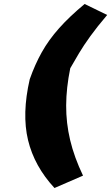

<svg xmlns="http://www.w3.org/2000/svg" viewBox="-20 -744 557 962"><path d="M253 198Q152 89 120.5 -42Q89 -173 129 -347Q155 -421 189.5 -482.5Q224 -544 276 -602.5Q328 -661 404 -724L517 -669Q466 -609 432.5 -562.5Q399 -516 376 -477.5Q353 -439 332 -402Q312 -304 311.5 -216Q311 -128 331.5 -42Q352 44 396 136Z"/></svg>

Font: Nunito Sans 7pt Expanded Black
Style: Italic
Weight: 900
Width: 7
Italic angle: -9°
Designer: Vernon Adams
Foundry: Vernon Adams
Version: Version 3.101;gftools[0.9.27]